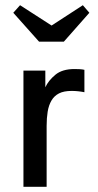

<svg xmlns="http://www.w3.org/2000/svg" viewBox="-20 -717 375 737"><path d="M266 -452Q274 -452 285 -451.5Q296 -451 304 -449V-363Q279 -368 255 -368Q225 -368 206.5 -358.5Q188 -349 177.5 -331Q167 -313 163 -288.5Q159 -264 159 -234V0H70V-446H154V-382Q166 -408 192.5 -430Q219 -452 266 -452ZM178 -619 298 -697 323 -668 225 -557H130L31 -668L57 -697Z"/></svg>

Font: Tilda Sans Medium
Style: Regular
Weight: 500
Designer: ParaType Ltd
Foundry: ParaType Ltd
Version: Version 1.009